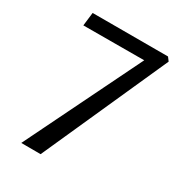

<svg xmlns="http://www.w3.org/2000/svg" viewBox="-179 -857 887 967"><g transform="rotate(30 265.0 -373.5)"><path d="M204 0 91.5 -0.4 419.6 -670.4 66.2 -669.4 75.4 -747H513.8L529.5 -726.1Z"/></g></svg>

Font: Merriweather Sans Variable Regular
Style: Italic
Weight: 300
Italic angle: -8°
Designer: Eben Sorkin
Foundry: Eben Sorkin
Version: Version 2.001